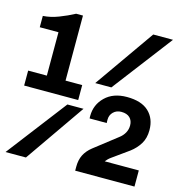

<svg xmlns="http://www.w3.org/2000/svg" viewBox="-107 -777 810 868"><g transform="rotate(15 298.0 -343.0)"><path d="M0 -312V-382H87.5V-585H0V-638Q35 -640 72.8 -654.5Q110.5 -669 143 -686.5H175V-382H253V-312ZM-3.5 0 211 -280H286.5L92 0ZM307.5 -406 504 -686H596.5L383 -406ZM322.5 0V-19Q322.5 -50.5 334.2 -74Q346 -97.5 370 -116.5L476 -199Q491.5 -210.5 500.5 -226.5Q509.5 -242.5 509.5 -261.5Q509.5 -284 495.8 -297.5Q482 -311 455.5 -311Q433.5 -311 418.8 -296.8Q404 -282.5 404 -261Q404 -257 404 -253.2Q404 -249.5 404.5 -245H324.5Q324 -247.5 324 -251Q324 -254.5 324 -256.5Q324 -309.5 361.5 -346Q399 -382.5 463 -382.5Q531 -382.5 565.2 -350.2Q599.5 -318 599.5 -263.5Q599.5 -226 583.2 -199.5Q567 -173 540.5 -153L464.5 -98.5Q456 -92.5 450.5 -86.8Q445 -81 440.5 -75.5H600V0Z"/></g></svg>

Font: Chivo Mono Medium
Style: Regular
Weight: 500
Monospace: yes
Designer: Hector Gatti
Foundry: Omnibus-Type
Version: Version 1.008